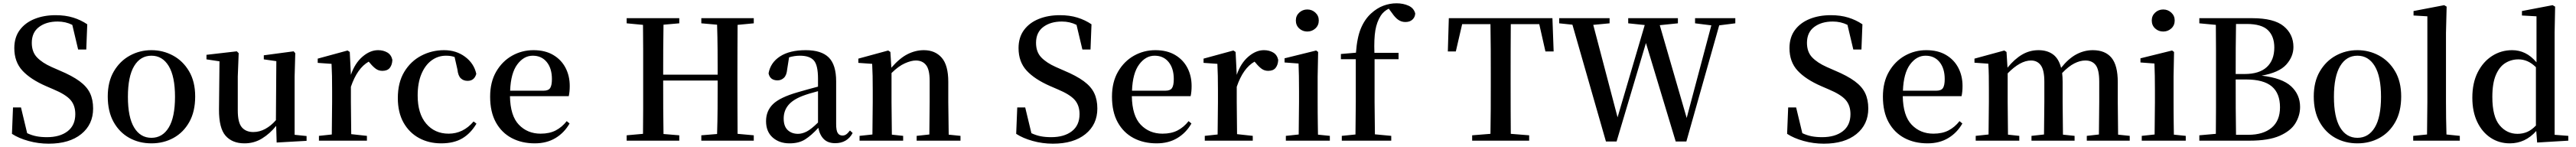

<svg xmlns="http://www.w3.org/2000/svg" viewBox="-20 -844 15468 882"><path d="M272 18.1Q210 18.1 150.9 1.7Q91.8 -14.6 51.8 -41L58.1 -199.2H106L143.1 -44.9Q171.4 -31.7 199 -26.4Q226.6 -21 262.2 -21Q339.8 -21 386 -56.6Q432.1 -92.3 432.1 -159.2Q432.1 -211.4 403.3 -244.4Q374.5 -277.3 300.8 -308.1L256.8 -327.1Q163.1 -367.7 114.5 -420.4Q65.9 -473.1 65.9 -555.2Q65.9 -619.6 98.4 -663.6Q130.9 -707.5 187 -730.2Q243.2 -752.9 314 -752.9Q372.6 -752.9 419.2 -738.5Q465.8 -724.1 503.9 -698.2L498 -546.9H449.2L414.1 -694.8Q374 -714.8 326.2 -714.8Q257.8 -714.8 214.4 -682.1Q170.9 -649.4 170.9 -586.9Q170.9 -532.2 202.4 -499.5Q233.9 -466.8 290 -441.9L337.9 -420.9Q413.6 -389.2 457.5 -356.9Q501.5 -324.7 520.3 -285.4Q539.1 -246.1 539.1 -192.9Q539.1 -97.2 467.8 -39.6Q396.5 18.1 272 18.1Z M889.2 16.1Q815.4 16.1 756.1 -16.8Q696.8 -49.8 661.9 -112.5Q627 -175.3 627 -265.1Q627 -354 663.6 -416Q700.2 -478 759.8 -510.5Q819.3 -543 889.2 -543Q959 -543 1018.8 -510.7Q1078.6 -478.5 1115.2 -416.5Q1151.9 -354.5 1151.9 -265.1Q1151.9 -174.8 1116.7 -112.1Q1081.5 -49.3 1022 -16.6Q962.4 16.1 889.2 16.1ZM889.2 -17.1Q955.6 -17.1 993.2 -78.9Q1030.8 -140.6 1030.8 -263.2Q1030.8 -385.3 993.2 -447.5Q955.6 -509.8 889.2 -509.8Q822.8 -509.8 785.4 -447.5Q748 -385.3 748 -263.2Q748 -140.6 785.4 -78.9Q822.8 -17.1 889.2 -17.1Z M1641.1 11.2 1638.2 -88.9Q1601.1 -42.5 1553.5 -13.2Q1505.9 16.1 1447.8 16.1Q1375 16.1 1334.7 -29.3Q1294.4 -74.7 1294.9 -187L1297.9 -476.1L1219.7 -487.8V-515.1L1401.9 -536.1L1413.1 -524.9L1407.7 -384.8V-181.2Q1407.7 -108.4 1432.1 -80.1Q1456.5 -51.8 1501 -51.8Q1538.6 -51.8 1573.2 -70.8Q1607.9 -89.8 1636.7 -123L1639.2 -477.1L1564 -487.8V-512.2L1743.2 -536.1L1752.9 -524.9L1749 -384.8V-35.2L1820.8 -27.8V1Z M1970.7 0H1895V-28.8L1972.2 -37.1L1974.1 -231.9V-300.8Q1974.1 -352.1 1973.4 -388.2Q1972.7 -424.3 1970.7 -460.9L1887.7 -466.8V-492.2L2066.9 -541L2080.1 -532.2L2086.9 -395Q2110.8 -464.8 2156.5 -503.9Q2202.1 -543 2250 -543Q2281.2 -543 2305.2 -529.3Q2329.1 -515.6 2335.9 -484.9Q2335 -455.6 2320.8 -437.3Q2306.6 -418.9 2275.9 -418.9Q2253.4 -418.9 2236.6 -431.2Q2219.7 -443.4 2202.1 -464.8L2193.8 -474.1Q2125 -435.1 2086.9 -323.2V-231.9L2088.9 -39.1L2183.1 -28.8V0Z M2628.9 16.1Q2554.7 16.1 2495.8 -15.9Q2437 -47.9 2402.8 -108.6Q2368.7 -169.4 2368.7 -255.9Q2368.7 -348.6 2407.2 -412.6Q2445.8 -476.6 2509.3 -509.8Q2572.8 -543 2646.5 -543Q2719.2 -543 2772.7 -503.2Q2826.2 -463.4 2839.8 -400.9Q2828.1 -358.9 2787.6 -358.9Q2762.7 -358.9 2746.6 -374.3Q2730.5 -389.6 2726.6 -426.8L2709.5 -502Q2696.8 -506.3 2684.1 -508.1Q2671.4 -509.8 2657.7 -509.8Q2609.4 -509.8 2570.8 -481.2Q2532.2 -452.6 2510 -399.2Q2487.8 -345.7 2487.8 -271Q2487.8 -162.1 2539.1 -102.1Q2590.3 -42 2673.8 -42Q2761.2 -42 2823.7 -115.2L2840.8 -102.1Q2806.2 -43.5 2755.6 -13.7Q2705.1 16.1 2628.9 16.1Z M3190.9 16.1Q3112.3 16.1 3052 -15.9Q2991.7 -47.9 2957.3 -110.1Q2922.9 -172.4 2922.9 -264.2Q2922.9 -351.6 2959.2 -414.1Q2995.6 -476.6 3054.7 -509.8Q3113.8 -543 3183.1 -543Q3252.9 -543 3301.5 -514.4Q3350.1 -485.8 3375.5 -437.3Q3400.9 -388.7 3400.9 -328.1Q3400.9 -292.5 3395 -267.1H3042Q3043.9 -149.4 3095.5 -95.7Q3147 -42 3226.1 -42Q3279.3 -42 3316.9 -61.5Q3354.5 -81.1 3382.8 -117.2L3399.9 -103Q3367.7 -46.9 3314.9 -15.4Q3262.2 16.1 3190.9 16.1ZM3043 -299.8H3243.7Q3272.9 -299.8 3283.4 -315.9Q3293.9 -332 3293.9 -369.1Q3293.9 -433.6 3262.9 -471.7Q3231.9 -509.8 3178.7 -509.8Q3125 -509.8 3085.9 -457.3Q3046.9 -404.8 3043 -299.8Z M4190.9 -704.1V-734.9H4505.9V-704.1L4408.7 -694.8Q4408.2 -620.6 4408 -544.7Q4407.7 -468.8 4407.7 -393.1V-341.8Q4407.7 -267.1 4408 -191.7Q4408.2 -116.2 4408.7 -41L4505.9 -32.2V0H4190.9V-32.2L4285.6 -40Q4288.1 -114.3 4288.6 -192.6Q4289.1 -271 4289.1 -360.8H3961.9Q3961.9 -271 3962.2 -193.1Q3962.4 -115.2 3963.9 -40L4058.6 -32.2V0H3742.7V-32.2L3840.8 -41Q3841.8 -115.2 3841.8 -190.7Q3841.8 -266.1 3841.8 -341.8V-393.1Q3841.8 -469.7 3841.8 -544.9Q3841.8 -620.1 3840.8 -694.8L3742.7 -704.1V-734.9H4058.6V-704.1L3963.9 -695.8Q3962.4 -621.6 3962.2 -546.6Q3961.9 -471.7 3961.9 -396H4289.1Q4289.1 -471.7 4288.6 -546.4Q4288.1 -621.1 4285.6 -695.8Z M4994.6 15.1Q4951.2 15.1 4926.5 -9.3Q4901.9 -33.7 4893.6 -77.1Q4851.6 -31.2 4814.2 -7.6Q4776.9 16.1 4720.7 16.1Q4659.2 16.1 4619.4 -19Q4579.6 -54.2 4579.6 -117.2Q4579.6 -178.7 4621.6 -219.5Q4663.6 -260.3 4771.5 -291Q4798.8 -299.3 4829.8 -307.6Q4860.8 -315.9 4891.6 -324.2V-372.1Q4891.6 -453.1 4866.5 -481.4Q4841.3 -509.8 4782.7 -509.8Q4750.5 -509.8 4717.8 -500L4706.5 -428.2Q4703.1 -392.1 4686.8 -377Q4670.4 -361.8 4648.9 -361.8Q4603.5 -361.8 4594.7 -403.8Q4606 -468.3 4663.6 -505.6Q4721.2 -543 4817.9 -543Q4912.1 -543 4956.3 -499Q5000.5 -455.1 5000.5 -356V-100.1Q5000.5 -60.1 5010.3 -45.4Q5020 -30.8 5038.6 -30.8Q5050.8 -30.8 5060.5 -37.4Q5070.3 -43.9 5083.5 -61L5099.6 -45.9Q5066.4 15.1 4994.6 15.1ZM4891.6 -108.9V-296.9Q4865.2 -290 4840.8 -282.7Q4816.4 -275.4 4797.9 -268.1Q4739.7 -245.6 4712.6 -212.2Q4685.5 -178.7 4685.5 -132.8Q4685.5 -86.4 4709.5 -63.7Q4733.4 -41 4771.5 -41Q4796.4 -41 4823.5 -54.7Q4850.6 -68.4 4891.6 -108.9Z M5559.1 0H5483.9V-28.8L5560.1 -37.1L5562 -231.9V-358.9Q5562 -426.3 5540.3 -453.6Q5518.6 -481 5479 -481Q5451.2 -481 5413.1 -464.1Q5375 -447.3 5333 -405.8V-231.9L5335 -36.1L5402.8 -28.8V0H5141.1V-28.8L5218.3 -37.1L5220.2 -231.9V-300.8Q5220.2 -351.1 5219.5 -387.7Q5218.8 -424.3 5216.8 -460.9L5133.8 -466.8V-492.2L5313 -541L5326.2 -532.2L5332 -438Q5382.3 -495.6 5429.9 -519.3Q5477.5 -543 5526.9 -543Q5594.7 -543 5634.3 -497.8Q5673.8 -452.6 5673.8 -353V-231.9L5676.3 -36.1L5747.1 -28.8V0Z M6301.8 18.1Q6239.7 18.1 6180.7 1.7Q6121.6 -14.6 6081.5 -41L6087.9 -199.2H6135.7L6172.9 -44.9Q6201.2 -31.7 6228.8 -26.4Q6256.3 -21 6292 -21Q6369.6 -21 6415.8 -56.6Q6461.9 -92.3 6461.9 -159.2Q6461.9 -211.4 6433.1 -244.4Q6404.3 -277.3 6330.6 -308.1L6286.6 -327.1Q6192.9 -367.7 6144.3 -420.4Q6095.7 -473.1 6095.7 -555.2Q6095.7 -619.6 6128.2 -663.6Q6160.6 -707.5 6216.8 -730.2Q6272.9 -752.9 6343.8 -752.9Q6402.3 -752.9 6449 -738.5Q6495.6 -724.1 6533.7 -698.2L6527.8 -546.9H6479L6443.8 -694.8Q6403.8 -714.8 6356 -714.8Q6287.6 -714.8 6244.1 -682.1Q6200.7 -649.4 6200.7 -586.9Q6200.7 -532.2 6232.2 -499.5Q6263.7 -466.8 6319.8 -441.9L6367.7 -420.9Q6443.4 -389.2 6487.3 -356.9Q6531.2 -324.7 6550 -285.4Q6568.8 -246.1 6568.8 -192.9Q6568.8 -97.2 6497.6 -39.6Q6426.3 18.1 6301.8 18.1Z M6924.8 16.1Q6846.2 16.1 6785.9 -15.9Q6725.6 -47.9 6691.2 -110.1Q6656.7 -172.4 6656.7 -264.2Q6656.7 -351.6 6693.1 -414.1Q6729.5 -476.6 6788.6 -509.8Q6847.7 -543 6917 -543Q6986.8 -543 7035.4 -514.4Q7084 -485.8 7109.4 -437.3Q7134.8 -388.7 7134.8 -328.1Q7134.8 -292.5 7128.9 -267.1H6775.9Q6777.8 -149.4 6829.3 -95.7Q6880.9 -42 6960 -42Q7013.2 -42 7050.8 -61.5Q7088.4 -81.1 7116.7 -117.2L7133.8 -103Q7101.6 -46.9 7048.8 -15.4Q6996.1 16.1 6924.8 16.1ZM6776.9 -299.8H6977.5Q7006.8 -299.8 7017.3 -315.9Q7027.8 -332 7027.8 -369.1Q7027.8 -433.6 6996.8 -471.7Q6965.8 -509.8 6912.6 -509.8Q6858.9 -509.8 6819.8 -457.3Q6780.8 -404.8 6776.9 -299.8Z M7289.6 0H7213.9V-28.8L7291 -37.1L7293 -231.9V-300.8Q7293 -352.1 7292.2 -388.2Q7291.5 -424.3 7289.6 -460.9L7206.5 -466.8V-492.2L7385.7 -541L7398.9 -532.2L7405.8 -395Q7429.7 -464.8 7475.3 -503.9Q7521 -543 7568.8 -543Q7600.1 -543 7624 -529.3Q7647.9 -515.6 7654.8 -484.9Q7653.8 -455.6 7639.6 -437.3Q7625.5 -418.9 7594.7 -418.9Q7572.3 -418.9 7555.4 -431.2Q7538.6 -443.4 7521 -464.8L7512.7 -474.1Q7443.8 -435.1 7405.8 -323.2V-231.9L7407.7 -39.1L7502 -28.8V0Z M7829.6 -654.8Q7801.3 -654.8 7781 -673.3Q7760.7 -691.9 7760.7 -721.2Q7760.7 -749.5 7781 -768.3Q7801.3 -787.1 7829.6 -787.1Q7857.4 -787.1 7877.9 -768.3Q7898.4 -749.5 7898.4 -721.2Q7898.4 -691.9 7877.9 -673.3Q7857.4 -654.8 7829.6 -654.8ZM7776.9 0H7700.7V-28.8L7777.8 -37.1L7779.8 -231.9V-299.8Q7779.8 -350.1 7779.1 -388.2Q7778.3 -426.3 7776.9 -462.9L7692.9 -469.2V-494.1L7882.8 -541L7894.5 -532.2L7891.6 -384.8V-231.9Q7891.6 -204.6 7891.8 -169.7Q7892.1 -134.8 7892.6 -99.6Q7893.1 -64.5 7893.6 -36.1L7964.8 -28.8V0Z M8117.7 0H8036.6V-28.8L8118.7 -37.1L8120.6 -231.9V-488.8H8031.2V-520L8121.6 -527.8Q8128.4 -619.6 8151.4 -674.1Q8174.3 -728.5 8212.4 -763.2Q8247.6 -795.4 8286.4 -809.8Q8325.2 -824.2 8365.2 -824.2Q8405.3 -824.2 8437.3 -809.8Q8469.2 -795.4 8477.5 -763.2Q8476.6 -741.2 8460.9 -726.6Q8445.3 -711.9 8418.5 -711.9Q8395 -711.9 8376 -724.9Q8356.9 -737.8 8336.4 -768.1L8318.4 -792Q8287.6 -776.4 8270.5 -750Q8246.6 -712.4 8238 -661.4Q8229.5 -610.4 8232.4 -526.9H8377.4V-488.8H8233.4V-231.9L8235.4 -38.1L8333.5 -28.8V0Z M8673.3 -535.2 8679.2 -734.9H9301.3L9308.6 -535.2H9259.3L9222.2 -699.2H9051.3Q9050.8 -623 9050.5 -546.6Q9050.3 -470.2 9050.3 -393.1V-342.8Q9050.3 -267.1 9050.5 -191.7Q9050.8 -116.2 9051.3 -41L9161.6 -32.2V0H8819.3V-32.2L8929.2 -41Q8930.7 -115.2 8930.9 -190.7Q8931.2 -266.1 8931.2 -341.8V-393.1Q8931.2 -470.2 8930.9 -546.6Q8930.7 -623 8929.2 -699.2H8759.3L8721.2 -535.2Z M10157.7 -704.1V-734.9H10399.4V-704.1L10302.7 -691.9L10105.5 4.9H10041.5L9862.8 -585.9L9686.5 4.9H9622.6L9421.4 -695.8L9341.8 -704.1V-734.9H9644.5V-704.1L9546.4 -694.8L9692.4 -140.1L9855.5 -693.8L9756.3 -704.1V-734.9H10054.7V-704.1L9945.8 -692.9L10107.4 -136.2L10255.4 -691.9Z M10930.7 18.1Q10868.7 18.1 10809.6 1.7Q10750.5 -14.6 10710.4 -41L10716.8 -199.2H10764.6L10801.8 -44.9Q10830.1 -31.7 10857.7 -26.4Q10885.3 -21 10920.9 -21Q10998.5 -21 11044.7 -56.6Q11090.8 -92.3 11090.8 -159.2Q11090.8 -211.4 11062 -244.4Q11033.2 -277.3 10959.5 -308.1L10915.5 -327.1Q10821.8 -367.7 10773.2 -420.4Q10724.6 -473.1 10724.6 -555.2Q10724.6 -619.6 10757.1 -663.6Q10789.6 -707.5 10845.7 -730.2Q10901.9 -752.9 10972.7 -752.9Q11031.2 -752.9 11077.9 -738.5Q11124.5 -724.1 11162.6 -698.2L11156.7 -546.9H11107.9L11072.8 -694.8Q11032.7 -714.8 10984.9 -714.8Q10916.5 -714.8 10873 -682.1Q10829.6 -649.4 10829.6 -586.9Q10829.6 -532.2 10861.1 -499.5Q10892.6 -466.8 10948.7 -441.9L10996.6 -420.9Q11072.3 -389.2 11116.2 -356.9Q11160.2 -324.7 11179 -285.4Q11197.8 -246.1 11197.8 -192.9Q11197.8 -97.2 11126.5 -39.6Q11055.2 18.1 10930.7 18.1Z M11553.7 16.1Q11475.1 16.1 11414.8 -15.9Q11354.5 -47.9 11320.1 -110.1Q11285.6 -172.4 11285.6 -264.2Q11285.6 -351.6 11322 -414.1Q11358.4 -476.6 11417.5 -509.8Q11476.6 -543 11545.9 -543Q11615.7 -543 11664.3 -514.4Q11712.9 -485.8 11738.3 -437.3Q11763.7 -388.7 11763.7 -328.1Q11763.7 -292.5 11757.8 -267.1H11404.8Q11406.7 -149.4 11458.3 -95.7Q11509.8 -42 11588.9 -42Q11642.1 -42 11679.7 -61.5Q11717.3 -81.1 11745.6 -117.2L11762.7 -103Q11730.5 -46.9 11677.7 -15.4Q11625 16.1 11553.7 16.1ZM11405.8 -299.8H11606.4Q11635.7 -299.8 11646.2 -315.9Q11656.7 -332 11656.7 -369.1Q11656.7 -433.6 11625.7 -471.7Q11594.7 -509.8 11541.5 -509.8Q11487.8 -509.8 11448.7 -457.3Q11409.7 -404.8 11405.8 -299.8Z M12581.5 0H12509.8V-28.8L12582.5 -37.1L12584.5 -231.9V-354Q12584.5 -425.8 12563.2 -453.4Q12542 -481 12501.5 -481Q12469.2 -481 12434.6 -463.4Q12399.9 -445.8 12361.8 -405.8Q12364.7 -381.8 12364.7 -353V-231.9L12366.7 -36.1L12436.5 -28.8V0H12177.7V-28.8L12252.9 -37.1L12254.9 -231.9V-354Q12254.9 -422.9 12233.9 -451.9Q12212.9 -481 12174.8 -481Q12110.4 -481 12034.7 -403.8V-231.9L12036.6 -36.1L12104.5 -28.8V0H11842.8V-28.8L11919.9 -37.1L11921.9 -231.9V-301.8Q11921.9 -352.1 11921.4 -388.2Q11920.9 -424.3 11918.5 -461.9L11835.4 -467.8V-492.2L12014.6 -541L12027.8 -532.2L12033.7 -438Q12075.7 -489.7 12121.3 -516.4Q12167 -543 12219.7 -543Q12272 -543 12306.6 -517.8Q12341.3 -492.7 12355.5 -437Q12399.9 -492.7 12447 -517.8Q12494.1 -543 12545.9 -543Q12620.1 -543 12658 -497.6Q12695.8 -452.1 12695.8 -351.1V-231.9L12697.8 -36.1L12767.6 -28.8V0Z M12968.8 -654.8Q12940.4 -654.8 12920.2 -673.3Q12899.9 -691.9 12899.9 -721.2Q12899.9 -749.5 12920.2 -768.3Q12940.4 -787.1 12968.8 -787.1Q12996.6 -787.1 13017.1 -768.3Q13037.6 -749.5 13037.6 -721.2Q13037.6 -691.9 13017.1 -673.3Q12996.6 -654.8 12968.8 -654.8ZM12916 0H12839.8V-28.8L12917 -37.1L12918.9 -231.9V-299.8Q12918.9 -350.1 12918.2 -388.2Q12917.5 -426.3 12916 -462.9L12832 -469.2V-494.1L13022 -541L13033.7 -532.2L13030.8 -384.8V-231.9Q13030.8 -204.6 13031 -169.7Q13031.2 -134.8 13031.7 -99.6Q13032.2 -64.5 13032.7 -36.1L13104 -28.8V0Z M13185.5 -704.1V-734.9H13502.9Q13633.8 -734.9 13692.1 -686.8Q13750.5 -638.7 13750.5 -562Q13750.5 -504.4 13707.5 -456.5Q13664.6 -408.7 13559.6 -390.1Q13682.6 -376 13736.6 -326.2Q13790.5 -276.4 13790.5 -202.1Q13790.5 -150.9 13762.5 -104.7Q13734.4 -58.6 13668 -29.3Q13601.6 0 13486.8 0H13185.5V-32.2L13284.7 -41Q13285.6 -116.7 13285.6 -193.8Q13285.6 -271 13285.6 -349.1V-396Q13285.6 -471.2 13285.6 -545.9Q13285.6 -620.6 13284.7 -694.8ZM13403.8 -367.2Q13403.8 -274.9 13404.1 -193.6Q13404.3 -112.3 13405.8 -35.2H13479.5Q13568.8 -35.2 13619.4 -77.4Q13669.9 -119.6 13669.9 -200.2Q13669.9 -284.2 13620.4 -325.7Q13570.8 -367.2 13465.8 -367.2ZM13405.8 -700.2Q13404.3 -627.4 13404.1 -552.7Q13403.8 -478 13403.8 -399.9H13456.5Q13545.9 -399.9 13590.8 -441.7Q13635.7 -483.4 13635.7 -559.1Q13635.7 -626 13597.4 -663.1Q13559.1 -700.2 13470.7 -700.2Z M14134.8 16.1Q14061 16.1 14001.7 -16.8Q13942.4 -49.8 13907.5 -112.5Q13872.6 -175.3 13872.6 -265.1Q13872.6 -354 13909.2 -416Q13945.8 -478 14005.4 -510.5Q14064.9 -543 14134.8 -543Q14204.6 -543 14264.4 -510.7Q14324.2 -478.5 14360.8 -416.5Q14397.5 -354.5 14397.5 -265.1Q14397.5 -174.8 14362.3 -112.1Q14327.1 -49.3 14267.6 -16.6Q14208 16.1 14134.8 16.1ZM14134.8 -17.1Q14201.2 -17.1 14238.8 -78.9Q14276.4 -140.6 14276.4 -263.2Q14276.4 -385.3 14238.8 -447.5Q14201.2 -509.8 14134.8 -509.8Q14068.4 -509.8 14031 -447.5Q13993.7 -385.3 13993.7 -263.2Q13993.7 -140.6 14031 -78.9Q14068.4 -17.1 14134.8 -17.1Z M14551.8 0H14469.7V-28.8L14552.7 -37.1L14554.7 -231.9V-746.1L14471.7 -751V-777.8L14655.8 -813L14670.4 -804.2L14666.5 -647V-231.9Q14666.5 -187 14667.2 -134.8Q14668 -82.5 14669.4 -37.1L14749.5 -28.8V0Z M15213.9 11.2 15208.5 -58.1Q15142.6 16.1 15049.8 16.1Q14985.4 16.1 14934.3 -17.6Q14883.3 -51.3 14854 -112.8Q14824.7 -174.3 14824.7 -257.8Q14824.7 -346.2 14856.9 -409.9Q14889.2 -473.6 14943.4 -508.3Q14997.6 -543 15064 -543Q15105 -543 15141.1 -525.6Q15177.2 -508.3 15210 -470.2V-746.1L15122.6 -751V-777.8L15306.6 -813L15321.8 -804.2L15318.8 -648.9V-35.2L15400.9 -28.8V0ZM15206.5 -90.8V-440.9Q15180.7 -465.8 15155 -476.8Q15129.4 -487.8 15101.6 -487.8Q15058.6 -487.8 15022.9 -465.8Q14987.3 -443.8 14966.1 -394.3Q14944.8 -344.7 14944.8 -262.2Q14944.8 -145 14988 -93Q15031.2 -41 15095.7 -41Q15127.4 -41 15154.1 -52.5Q15180.7 -64 15206.5 -90.8Z"/></svg>

Font: Source Han Serif TW SemiBold
Style: Regular
Weight: 600
Designer: Ryoko NISHIZUKA Ë•øÂ°öÊ∂ºÂ≠ê (kana & ideographs); Frank Grie√ühammer (Latin, Greek & Cyrillic); Wenlong ZHANG Âº†ÊñáÈæô 
Foundry: Adobe
Version: Version 2.003;hotconv 1.1.1;makeotfexe 2.6.0